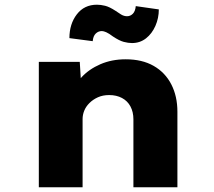

<svg xmlns="http://www.w3.org/2000/svg" viewBox="-20 -796 910 816"><path d="M145 0V-533H319L327 -403L282 -390Q294 -432 326 -467Q358 -502 406.5 -523Q455 -544 514 -544Q584 -544 633 -516Q682 -488 708 -437.5Q734 -387 734 -321V0H547V-289Q547 -320 534.5 -343.5Q522 -367 498.5 -379.5Q475 -392 444 -392Q417 -392 396 -382.5Q375 -373 360 -358Q345 -343 338 -325.5Q331 -308 331 -290V0H239Q198 0 174.5 0Q151 0 145 0ZM541 -613Q525 -613 506 -618Q487 -623 460 -641Q443 -654 431.5 -659Q420 -664 413 -664Q398 -664 387 -653.5Q376 -643 374 -621L275 -634Q275 -694 306.5 -735Q338 -776 392 -776Q408 -776 426.5 -771.5Q445 -767 471 -750Q482 -742 494.5 -734.5Q507 -727 520 -727Q534 -727 544.5 -737.5Q555 -748 557 -770L655 -756Q655 -719 640.5 -686Q626 -653 600.5 -633Q575 -613 541 -613Z"/></svg>

Font: Lexend Giga ExtraBold
Style: Regular
Weight: 800
Designer: Bonnie Shaver-Troup, Thomas Jockin
Foundry: Lexend
Version: Version 1.007